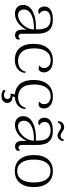

<svg xmlns="http://www.w3.org/2000/svg" viewBox="860 -1574 913 2674"><g transform="rotate(90 1317.0 -237.5)"><path d="M532 -34Q532 -15 514 -2.5Q496 10 471 10Q393 10 393 -97V-152Q359 -76 299.5 -32.5Q240 11 171 11Q113 11 81 -20.5Q49 -52 49 -104Q49 -161 91.5 -202Q134 -243 211 -264Q277 -281 347 -281Q362 -281 390 -279V-305Q390 -396 356 -440.5Q322 -485 247 -485Q199 -485 164.5 -465.5Q130 -446 130 -401Q130 -379 142 -358.5Q154 -338 176 -331Q163 -313 137 -313Q108 -313 89.5 -339Q71 -365 71 -398Q71 -457 119.5 -487Q168 -517 254 -517Q354 -517 402 -464Q450 -411 450 -302V-91Q450 -38 487 -38Q496 -38 506 -44Q516 -50 522 -61Q532 -50 532 -34ZM391 -252 367 -253Q329 -253 288.5 -247.5Q248 -242 221 -232Q169 -215 141 -185Q113 -155 113 -114Q113 -79 132.5 -55.5Q152 -32 193 -32Q237 -32 283 -64Q329 -96 359.5 -147Q390 -198 391 -252Z M591 -248Q591 -374 652 -445.5Q713 -517 824 -517Q901 -517 944.5 -482.5Q988 -448 988 -391Q988 -358 972.5 -338Q957 -318 932 -318Q905 -318 893 -336Q911 -340 919.5 -355.5Q928 -371 928 -395Q928 -440 896.5 -463Q865 -486 817 -486Q743 -486 698.5 -426.5Q654 -367 654 -256Q654 -138 702.5 -85Q751 -32 828 -32Q885 -32 926 -59.5Q967 -87 980 -142Q995 -137 995 -120Q995 -111 989 -94Q972 -42 926 -14.5Q880 13 814 13Q709 13 650 -54Q591 -121 591 -248Z M1498 -120Q1498 -111 1492 -94Q1476 -45 1433.5 -17.5Q1391 10 1331 13L1325 45Q1366 45 1390 64.5Q1414 84 1414 117Q1414 154 1387 176.5Q1360 199 1317 199Q1261 199 1233 169V167Q1233 160 1236.5 152.5Q1240 145 1245 142Q1258 152 1270.5 158Q1283 164 1306 164Q1330 164 1344.5 152.5Q1359 141 1359 118Q1359 71 1298 71L1283 72L1295 12Q1200 5 1147 -61.5Q1094 -128 1094 -248Q1094 -374 1155 -445.5Q1216 -517 1327 -517Q1404 -517 1447.5 -482.5Q1491 -448 1491 -391Q1491 -358 1475.5 -338Q1460 -318 1435 -318Q1408 -318 1396 -336Q1414 -340 1422.5 -355.5Q1431 -371 1431 -395Q1431 -440 1399.5 -463Q1368 -486 1320 -486Q1246 -486 1201.5 -426.5Q1157 -367 1157 -256Q1157 -138 1205.5 -85Q1254 -32 1331 -32Q1388 -32 1429 -59.5Q1470 -87 1483 -142Q1498 -137 1498 -120Z M2081 -34Q2081 -15 2063 -2.5Q2045 10 2020 10Q1942 10 1942 -97V-152Q1908 -76 1848.5 -32.5Q1789 11 1720 11Q1662 11 1630 -20.5Q1598 -52 1598 -104Q1598 -161 1640.5 -202Q1683 -243 1760 -264Q1826 -281 1896 -281Q1911 -281 1939 -279V-305Q1939 -396 1905 -440.5Q1871 -485 1796 -485Q1748 -485 1713.5 -465.5Q1679 -446 1679 -401Q1679 -379 1691 -358.5Q1703 -338 1725 -331Q1712 -313 1686 -313Q1657 -313 1638.5 -339Q1620 -365 1620 -398Q1620 -457 1668.5 -487Q1717 -517 1803 -517Q1903 -517 1951 -464Q1999 -411 1999 -302V-91Q1999 -38 2036 -38Q2045 -38 2055 -44Q2065 -50 2071 -61Q2081 -50 2081 -34ZM1940 -252 1916 -253Q1878 -253 1837.5 -247.5Q1797 -242 1770 -232Q1718 -215 1690 -185Q1662 -155 1662 -114Q1662 -79 1681.5 -55.5Q1701 -32 1742 -32Q1786 -32 1832 -64Q1878 -96 1908.5 -147Q1939 -198 1940 -252ZM1868 -582Q1850 -582 1837.5 -588Q1825 -594 1804 -607Q1787 -619 1774.5 -625Q1762 -631 1747 -631Q1726 -631 1710 -619Q1694 -607 1688 -587H1686Q1674 -587 1667 -596Q1673 -634 1696.5 -654Q1720 -674 1751 -674Q1769 -674 1783 -667.5Q1797 -661 1816 -648Q1832 -636 1845.5 -630Q1859 -624 1874 -624Q1895 -624 1905.5 -635.5Q1916 -647 1924 -669Q1938 -669 1946 -661Q1940 -625 1919.5 -603.5Q1899 -582 1868 -582Z M2140 -252Q2140 -377 2198.5 -447Q2257 -517 2363 -517Q2468 -517 2527 -447Q2586 -377 2586 -252Q2586 -127 2527 -57Q2468 13 2363 13Q2257 13 2198.5 -57Q2140 -127 2140 -252ZM2522 -252Q2522 -363 2480.5 -423.5Q2439 -484 2363 -484Q2286 -484 2244.5 -423.5Q2203 -363 2203 -252Q2203 -141 2244.5 -80.5Q2286 -20 2363 -20Q2439 -20 2480.5 -80.5Q2522 -141 2522 -252Z"/></g></svg>

Font: Arima Madurai Light
Style: Regular
Weight: 300
Designer: Joana Correia and Natanael Gama
Foundry: NDISCOVER
Version: Version 1.019